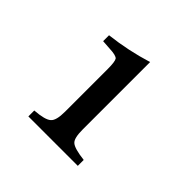

<svg xmlns="http://www.w3.org/2000/svg" viewBox="-105 -856 552 552"><g transform="rotate(45 171.0 -580.0)"><path d="M276 -401H75V-425Q116 -428 128 -439Q140 -449 140 -485V-659Q140 -688 135 -696Q129 -703 103 -704L74 -706V-730Q144 -738 212 -759V-485Q212 -449 223 -440Q234 -430 276 -425Z"/></g></svg>

Font: Triodion
Style: Regular
Weight: 400
Version: Version 1.201; ttfautohint (v1.8.4.7-5d5b)